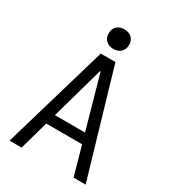

<svg xmlns="http://www.w3.org/2000/svg" viewBox="-219 -1043 1038 1158"><g transform="rotate(30 300.0 -464.0)"><path d="M35 0 249 -730H351L565 0H481L425 -200H175L119 0ZM195 -270H405L302 -636H298ZM300 -792Q268 -792 248.5 -810.5Q229 -829 229 -860Q229 -892 248.5 -910Q268 -928 300 -928Q332 -928 351.5 -910Q371 -892 371 -860Q371 -829 351.5 -810.5Q332 -792 300 -792Z"/></g></svg>

Font: M PLUS Code Latin 60
Style: Regular
Weight: 400
Width: 7
Monospace: yes
Designer: Coji Morishita
Foundry: UNDERFOREST DESIGN
Version: Version 1.005; ttfautohint (v1.8.3)